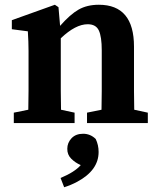

<svg xmlns="http://www.w3.org/2000/svg" viewBox="-20 -518 664 808"><path d="M396 -498Q543.9 -498 543.9 -321.8V-134.3Q543.9 -91.8 544.9 -56.2L602.1 -43.9V0H346.2V-43.9L407.2 -56.2Q408.2 -92.8 408.2 -134.8V-306.2Q408.2 -363.3 396 -389.6Q383.8 -416 349.1 -416Q297.9 -416 235.8 -356.9V-135.7Q235.8 -93.3 236.8 -56.2L293.9 -43.9V0H38.1V-43.9L99.1 -56.2Q100.1 -94.2 100.1 -136.2V-303.7Q100.1 -340.8 97.2 -386.2L29.8 -395V-433.1L210.9 -498L226.1 -487.8L232.9 -409.2Q275.4 -457.5 310.5 -477.5Q346.2 -498 396 -498ZM395 121.6Q395 198.7 304.7 247.1Q278.3 261.2 250 270L234.9 231Q294.4 206.1 319.8 176.8Q296.9 167 279.8 149.9Q262.7 132.8 263.2 107.9Q263.2 83 280.8 64Q298.8 44.9 329.6 44.9Q360.4 44.9 382.8 66.9Q395 92.3 395 121.6Z"/></svg>

Font: SourceSerifPro-Bold
Style: Bold
Weight: 700
Designer: Frank Grießhammer
Foundry: Adobe Systems Incorporated
Version: Version 1.014;PS Version 1.0;hotconv 1.0.73;makeotf.lib2.5.5